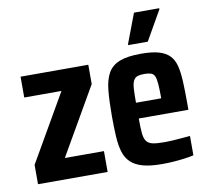

<svg xmlns="http://www.w3.org/2000/svg" viewBox="-80 -802 980 899"><g transform="rotate(-10 410.5 -352.5)"><path d="M31 0V-92L215 -411H38V-510H360V-418L176 -99H362V0Z M620 8Q564 8 528.5 -2Q493 -12 472 -32Q451 -52 441.5 -83Q432 -114 429.5 -157Q427 -200 427 -254Q427 -326 432 -376.5Q437 -427 455 -458Q473 -489 510 -503.5Q547 -518 612 -518Q664 -518 696.5 -508.5Q729 -499 747.5 -479.5Q766 -460 773.5 -429Q781 -398 783 -354.5Q785 -311 785 -255V-221H549Q549 -177 551.5 -151Q554 -125 564 -112Q574 -99 594 -95Q614 -91 648 -91Q665 -91 683.5 -92Q702 -93 724.5 -95Q747 -97 771 -99V-7Q755 -3 729.5 0.5Q704 4 676 6Q648 8 620 8ZM669 -280V-296Q669 -339 667 -364Q665 -389 659.5 -401.5Q654 -414 642 -418Q630 -422 611 -422Q590 -422 577.5 -417.5Q565 -413 558.5 -400Q552 -387 550.5 -362Q549 -337 549 -296H684ZM560 -568V-573L613 -713H733V-708L653 -568Z"/></g></svg>

Font: Saira Condensed
Style: Bold
Weight: 700
Width: 3
Designer: Hector Gatti with collaboration of the Omnibus-Type team
Foundry: Omnibus-Type
Version: Version 1.101